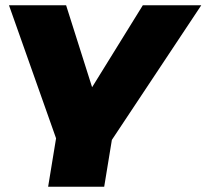

<svg xmlns="http://www.w3.org/2000/svg" viewBox="-20 -526 781 726"><path d="M162 180 192 -3 14 -506H230L334 -178H317L520 -506H741L403 3L374 180Z"/></svg>

Font: Nunito Sans 7pt Expanded Black
Style: Italic
Weight: 900
Width: 7
Italic angle: -9°
Designer: Vernon Adams
Foundry: Vernon Adams
Version: Version 3.101;gftools[0.9.27]